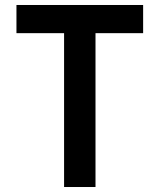

<svg xmlns="http://www.w3.org/2000/svg" viewBox="-20 -750 640 770"><path d="M237 0V-617H46V-730H554V-617H363V0Z"/></svg>

Font: JetBrains Mono NL
Style: Bold
Weight: 700
Monospace: yes
Designer: Philipp Nurullin, Konstantin Bulenkov
Foundry: JetBrains
Version: Version 2.305; ttfautohint (v1.8.4.7-5d5b)